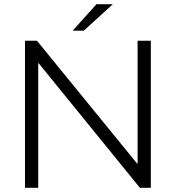

<svg xmlns="http://www.w3.org/2000/svg" viewBox="-20 -894 837 914"><path d="M99 0V-700H156L633 -115H635V-700H698V0H646L164 -593H162V0ZM326 -748 439 -874H517L379 -748Z"/></svg>

Font: REM ExtraLight
Style: Regular
Weight: 250
Designer: Octavio Pardo
Foundry: Ashler Design
Version: Version 1.005;gftools[0.9.28]